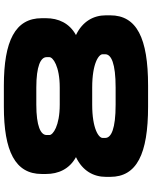

<svg xmlns="http://www.w3.org/2000/svg" viewBox="89 -896 821 1040"><g transform="rotate(-90 500.0 -375.5)"><path d="M556.6 -765.6H443.4C201.2 -765.6 78.1 -704.1 78.1 -560.5V-537.1C78.1 -470.7 104.5 -410.6 169.4 -375C94.7 -339.4 62.5 -279.3 62.5 -212.9V-189.5C62.5 -45.9 185.5 15.6 443.4 15.6H556.6C814.5 15.6 937.5 -45.9 937.5 -189.5V-212.9C937.5 -279.3 905.3 -339.4 830.6 -375C895.5 -410.6 921.9 -470.7 921.9 -537.1V-560.5C921.9 -704.1 798.8 -765.6 556.6 -765.6ZM273.4 -216.3V-231C273.4 -251.5 322.3 -287.1 453.6 -287.1H546.4C677.7 -287.1 726.6 -251.5 726.6 -231V-216.3C726.6 -184.1 677.7 -160.2 546.4 -160.2H453.6C322.3 -160.2 273.4 -184.1 273.4 -216.3ZM289.1 -518.6V-534.2C289.1 -566.4 337.9 -589.8 453.6 -589.8H546.4C662.1 -589.8 710.9 -566.4 710.9 -534.2V-518.6C710.9 -500 662.1 -462.9 546.4 -462.9H453.6C337.9 -462.9 289.1 -500 289.1 -518.6Z"/></g></svg>

Font: Gyrotrope Black
Style: Regular
Weight: 900
Designer: David Moles
Version: Version 1.003;Glyphs 3.3.1 (3343)